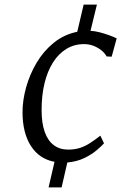

<svg xmlns="http://www.w3.org/2000/svg" viewBox="-20 -702 582 840"><path d="M192.5 118 218.5 6Q152 -6.5 115.5 -63Q79 -119.5 78.5 -210.5Q78.5 -262.5 94 -319Q109.5 -375.5 139.8 -426.8Q170 -478 214.8 -514.5Q259.5 -551 318 -563L346 -682H404L376 -567Q393 -566.5 414.8 -561Q436.5 -555.5 457.2 -548Q478 -540.5 490.5 -534L468.5 -454L446.5 -455Q438 -470.5 422.8 -482.5Q407.5 -494.5 388.2 -501.8Q369 -509 347.5 -509Q305 -509 270.8 -488.2Q236.5 -467.5 212 -429Q187.5 -390.5 174.8 -337.8Q162 -285 162 -221Q162 -163 175.8 -124.5Q189.5 -86 215.5 -66.8Q241.5 -47.5 278 -47.5Q307.5 -47.5 330.8 -55.2Q354 -63 375 -76.8Q396 -90.5 419 -108.5L435 -75Q423.5 -62 401.8 -43.8Q380 -25.5 348.2 -10.2Q316.5 5 274.5 9L249.5 118Z"/></svg>

Font: Merriweather 7pt Light
Style: Italic
Weight: 300
Italic angle: -7.8°
Designer: Eben Sorkin
Foundry: Eben Sorkin
Version: Version 2.200;gftools[0.9.31]